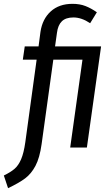

<svg xmlns="http://www.w3.org/2000/svg" viewBox="-78 -769 582 1001"><path d="M375 0H288L352 -458H200L139 -18Q129 54 107 95.5Q85 137 53 161Q21 185 -36 212L-58 146Q-23 129 -2.5 111.5Q18 94 32 61.5Q46 29 54 -28L113 -458H41L51 -527H123L133 -603Q143 -670 186.5 -709.5Q230 -749 300 -749Q338 -749 367.5 -737.5Q397 -726 427 -705L392 -648Q347 -678 305 -678Q265 -678 244.5 -658Q224 -638 219 -598L209 -527H449Z"/></svg>

Font: Fira Sans Compressed
Style: Italic
Weight: 400
Width: 1
Italic angle: -8°
Designer: bBox Type GmbH & Carrois Corporate GbR & Edenspiekermann AG
Foundry: bBox Type GmbH & Carrois Corporate GbR & Edenspiekermann AG
Version: Version 4.301